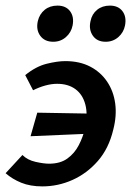

<svg xmlns="http://www.w3.org/2000/svg" viewBox="-29 -652 468 685"><path d="M122 13Q79 13 47 0Q15 -13 -9 -34L51 -99Q69 -81 98 -74.5Q127 -68 146 -68Q186 -68 211.5 -86.5Q237 -105 252 -134Q267 -163 274 -193Q285 -243 275.5 -279Q266 -315 240 -334Q214 -353 175 -353Q155 -353 133 -347Q111 -341 89 -330L61 -384Q99 -415 137.5 -424.5Q176 -434 204 -434Q255 -434 292.5 -414.5Q330 -395 353 -361Q376 -327 382 -283Q388 -239 375 -189Q359 -122 320 -77.5Q281 -33 229.5 -10Q178 13 122 13ZM80 -166 104 -250 334 -246 313 -176ZM161 -503Q130 -503 114.5 -524.5Q99 -546 106 -577Q112 -602 130.5 -617Q149 -632 176 -632Q206 -632 221 -612Q236 -592 230 -561Q225 -536 206 -519.5Q187 -503 161 -503ZM348 -503Q317 -503 302 -525Q287 -547 294 -577Q299 -602 317.5 -617Q336 -632 363 -632Q393 -632 408 -612Q423 -592 417 -561Q412 -536 393 -519.5Q374 -503 348 -503Z"/></svg>

Font: Ysabeau Office
Style: Bold Italic
Weight: 700
Italic angle: -12°
Designer: Christian Thalmann (Catharsis Fonts)
Version: Version 2.001;gftools[0.9.30]; featfreeze: tnum,lnum,ss02